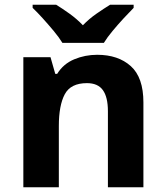

<svg xmlns="http://www.w3.org/2000/svg" viewBox="-20 -786 697 806"><path d="M388 -556Q476 -556 529 -508.5Q582 -461 582 -356V0H433V-319Q433 -378 412 -407.5Q391 -437 345 -437Q277 -437 252 -390.5Q227 -344 227 -257V0H78V-546H192L212 -476H220Q246 -518 291.5 -537Q337 -556 388 -556ZM242 -606Q228 -629 205.5 -656Q183 -683 159.5 -709Q136 -735 117 -753V-766H216Q242 -750 272 -728.5Q302 -707 328 -680Q354 -707 385 -728.5Q416 -750 442 -766H541V-753Q523 -735 499 -709Q475 -683 452.5 -656Q430 -629 416 -606Z"/></svg>

Font: Noto Sans Tai Tham
Style: Bold
Weight: 700
Designer: Monotype Design Team 2013. Revised by David WIlliams 2020
Foundry: Monotype Imaging Inc.
Version: Version 2.002; ttfautohint (v1.8.4.7-5d5b)